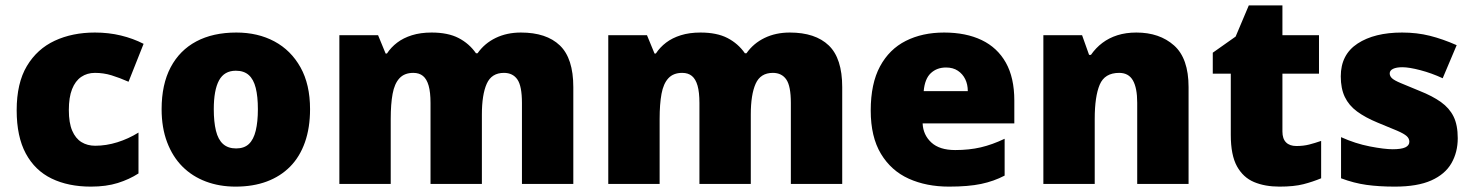

<svg xmlns="http://www.w3.org/2000/svg" viewBox="-20 -684 5481 714"><path d="M318 10Q234 10 172 -20Q110 -50 76 -113Q42 -176 42 -274Q42 -375 80 -438.5Q118 -502 183.5 -532.5Q249 -563 333 -563Q384 -563 429.5 -552Q475 -541 514 -521L458 -380Q424 -395 394.5 -404Q365 -413 333 -413Q304 -413 282 -398Q260 -383 248 -352.5Q236 -322 236 -275Q236 -227 248.5 -198Q261 -169 283 -155.5Q305 -142 334 -142Q375 -142 416.5 -155Q458 -168 495 -191V-39Q461 -17 418 -3.5Q375 10 318 10Z M1133 -278Q1133 -209 1114 -155Q1095 -101 1059 -64.5Q1023 -28 972 -9Q921 10 856 10Q796 10 745.5 -9Q695 -28 658.5 -64.5Q622 -101 601.5 -155Q581 -209 581 -278Q581 -370 614.5 -433.5Q648 -497 710 -530Q772 -563 859 -563Q939 -563 1000.5 -530Q1062 -497 1097.5 -433.5Q1133 -370 1133 -278ZM775 -278Q775 -231 783 -198Q791 -165 809.5 -148.5Q828 -132 858 -132Q888 -132 905.5 -148.5Q923 -165 931 -198Q939 -231 939 -278Q939 -325 931 -357Q923 -389 905 -405Q887 -421 857 -421Q814 -421 794.5 -385Q775 -349 775 -278Z M1917 -563Q2012 -563 2062 -515Q2112 -467 2112 -360V0H1921V-301Q1921 -364 1904 -388.5Q1887 -413 1854 -413Q1808 -413 1790 -372.5Q1772 -332 1772 -258V0H1581V-301Q1581 -341 1574 -365.5Q1567 -390 1553 -401.5Q1539 -413 1517 -413Q1484 -413 1465.5 -393Q1447 -373 1440 -335Q1433 -297 1433 -242V0H1242V-553H1386L1414 -485H1419Q1434 -508 1457 -525.5Q1480 -543 1512 -553Q1544 -563 1585 -563Q1646 -563 1685.5 -542.5Q1725 -522 1750 -486H1756Q1782 -523 1823.5 -543Q1865 -563 1917 -563Z M2917 -563Q3012 -563 3062 -515Q3112 -467 3112 -360V0H2921V-301Q2921 -364 2904 -388.5Q2887 -413 2854 -413Q2808 -413 2790 -372.5Q2772 -332 2772 -258V0H2581V-301Q2581 -341 2574 -365.5Q2567 -390 2553 -401.5Q2539 -413 2517 -413Q2484 -413 2465.5 -393Q2447 -373 2440 -335Q2433 -297 2433 -242V0H2242V-553H2386L2414 -485H2419Q2434 -508 2457 -525.5Q2480 -543 2512 -553Q2544 -563 2585 -563Q2646 -563 2685.5 -542.5Q2725 -522 2750 -486H2756Q2782 -523 2823.5 -543Q2865 -563 2917 -563Z M3491 -563Q3572 -563 3630.5 -535Q3689 -507 3720.5 -451Q3752 -395 3752 -310V-225H3411Q3413 -182 3443.5 -154Q3474 -126 3532 -126Q3584 -126 3627 -136Q3670 -146 3716 -168V-31Q3676 -10 3628.5 0Q3581 10 3509 10Q3425 10 3359.5 -19.5Q3294 -49 3256 -112Q3218 -175 3218 -273Q3218 -373 3252.5 -437Q3287 -501 3348.5 -532Q3410 -563 3491 -563ZM3498 -433Q3464 -433 3441.5 -412Q3419 -391 3415 -345H3579Q3579 -370 3569.5 -389.5Q3560 -409 3542 -421Q3524 -433 3498 -433Z M4206 -563Q4292 -563 4346 -515Q4400 -467 4400 -360V0H4209V-302Q4209 -357 4193 -385Q4177 -413 4142 -413Q4088 -413 4069.5 -369Q4051 -325 4051 -242V0H3860V-553H4004L4030 -480H4037Q4055 -506 4079.5 -524.5Q4104 -543 4135.5 -553Q4167 -563 4206 -563Z M4801 -141Q4827 -141 4848.5 -146.5Q4870 -152 4893 -160V-21Q4862 -8 4827 1Q4792 10 4738 10Q4684 10 4643.5 -7Q4603 -24 4580 -65.5Q4557 -107 4557 -182V-410H4490V-488L4575 -548L4624 -664H4749V-553H4885V-410H4749V-195Q4749 -168 4762.5 -154.5Q4776 -141 4801 -141Z M5401 -170Q5401 -118 5377.5 -77Q5354 -36 5302.5 -13Q5251 10 5167 10Q5108 10 5061.5 3.5Q5015 -3 4967 -21V-174Q5020 -150 5074 -139.5Q5128 -129 5159 -129Q5191 -129 5206 -136Q5221 -143 5221 -157Q5221 -169 5211 -178Q5201 -187 5175.5 -198Q5150 -209 5103 -228Q5057 -247 5026.5 -269.5Q4996 -292 4981 -323.5Q4966 -355 4966 -400Q4966 -481 5028.5 -522Q5091 -563 5194 -563Q5249 -563 5297 -551Q5345 -539 5397 -516L5345 -393Q5304 -412 5262 -423Q5220 -434 5195 -434Q5173 -434 5160.5 -428Q5148 -422 5148 -411Q5148 -401 5156.5 -393Q5165 -385 5189 -375Q5213 -365 5259 -346Q5307 -327 5338.5 -304.5Q5370 -282 5385.5 -250.5Q5401 -219 5401 -170Z"/></svg>

Font: Noto Sans Thai Black
Style: Regular
Weight: 900
Version: Version 2.001